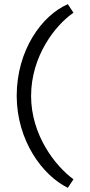

<svg xmlns="http://www.w3.org/2000/svg" viewBox="-20 -780 432 920"><path d="M60 -320C61 -106 183 60 305 120L332 79C244 15 129 -134 129 -320C129 -510 244 -659 332 -719L305 -760C182 -707 60 -541 60 -320Z"/></svg>

Font: Gully Light
Style: Regular
Weight: 300
Designer: jaikishan Patel
Foundry: MagicType
Version: Version 1.000;Glyphs 3.2 (3242)